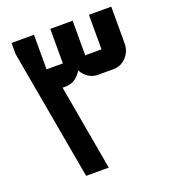

<svg xmlns="http://www.w3.org/2000/svg" viewBox="-128 -791 792 887"><g transform="rotate(-20 267.5 -347.5)"><path d="M29.8 -640.1V-694.8H140.1V-524.9H220.2V-694.8H330.1V-524.9H410.2V-694.8H520V-515.1Q520 -475.1 493.7 -447.3Q467.8 -419.9 430.2 -419.9H355Q318.4 -419.9 291.5 -448.2Q280.8 -459.5 275.4 -470.7Q270.5 -459.5 258.3 -447.3Q232.4 -419.9 194.8 -419.9H180.7L254.9 0H143.6Z"/></g></svg>

Font: Horta
Style: Regular
Weight: 600
Width: 3
Version: Version 0.11